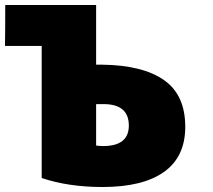

<svg xmlns="http://www.w3.org/2000/svg" viewBox="-59 -725 852 769"><path d="M-38 -705H326V-466H350Q512 -464 597.5 -404.5Q683 -345 683 -217Q683 -97 598 -36.5Q513 24 352 24Q215 24 108 -12V-541H-39Q-38 -596 -38 -705ZM457 -222Q457 -307 358 -308H326V-142Q342 -140 354 -140Q457 -140 457 -222Z"/></svg>

Font: Repo
Style: ExtraBlack
Weight: 1000
Designer: Stefan Peev
Foundry: Context Ltd
Version: Version 001.000